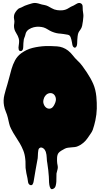

<svg xmlns="http://www.w3.org/2000/svg" viewBox="-20 -1018 696 1329"><path d="M8 -286Q1 -324 10.5 -361.5Q20 -399 31 -434Q39 -460 45.5 -487Q52 -514 60 -541Q69 -572 84 -600Q99 -628 125 -648Q163 -676 206 -686.5Q249 -697 294 -699Q334 -700 375.5 -697Q417 -694 451 -668Q470 -653 484.5 -634Q499 -615 516 -599Q536 -581 551 -560Q566 -539 581 -517Q609 -475 625.5 -437Q642 -399 647 -349Q651 -306 650 -266Q649 -226 640 -184Q637 -169 632 -151.5Q627 -134 622 -119Q616 -104 605.5 -90Q595 -76 587 -63Q575 -45 557 -29.5Q539 -14 519 -6Q508 -1 497 0L474 2Q462 3 450.5 4.5Q439 6 429 11Q419 16 405 24.5Q391 33 385 41Q376 53 375 74.5Q374 96 376 112Q378 122 379.5 131.5Q381 141 379 151Q378 159 375 167Q372 175 371 183Q370 194 370.5 209Q371 224 370 239Q369 254 365.5 267.5Q362 281 352 287Q337 296 330.5 287Q324 278 321.5 261.5Q319 245 319 228Q319 211 318 204Q316 181 314 159.5Q312 138 308 115Q304 95 303.5 74Q303 53 297 33Q295 27 290.5 20Q286 13 279.5 8.5Q273 4 266 3Q259 2 252 8Q247 12 245.5 21Q244 30 243 40.5Q242 51 242 61Q242 71 241 77Q233 118 226.5 157Q220 196 213 237Q212 242 210.5 247.5Q209 253 206 257.5Q203 262 198.5 263.5Q194 265 187 262Q176 256 174 241Q172 226 170 215Q166 198 162.5 180.5Q159 163 157 144Q156 129 156.5 114Q157 99 155 84Q152 51 141.5 24.5Q131 -2 117 -26Q103 -50 87 -74Q71 -98 57 -126Q47 -145 43 -164.5Q39 -184 34 -204Q29 -225 20.5 -244.5Q12 -264 8 -286ZM284 -337Q276 -317 282 -299Q288 -281 301 -272Q314 -263 330 -267Q346 -271 358 -297Q371 -323 365.5 -342.5Q360 -362 346 -369.5Q332 -377 314.5 -371Q297 -365 285 -341Q285 -339 284.5 -338.5Q284 -338 284 -337ZM79 -858Q81 -872 78 -883.5Q75 -895 77 -909Q78 -921 87.5 -935Q97 -949 107 -957Q112 -961 118 -962.5Q124 -964 129 -967Q142 -974 152 -978.5Q162 -983 176 -987Q189 -991 202.5 -995Q216 -999 230 -997Q244 -995 257 -990.5Q270 -986 284 -984Q301 -981 312.5 -975Q324 -969 338 -961Q355 -951 375 -948Q395 -945 414 -947Q437 -950 453.5 -961Q470 -972 490 -980Q496 -983 502 -987Q508 -991 514.5 -994Q521 -997 527.5 -997.5Q534 -998 541 -994Q552 -987 552 -972.5Q552 -958 553 -947Q554 -935 556 -924.5Q558 -914 557 -902L554 -872Q552 -855 548.5 -839.5Q545 -824 536 -812Q526 -799 522.5 -790.5Q519 -782 517 -765Q516 -754 515 -741.5Q514 -729 514 -716Q514 -711 512.5 -705Q511 -699 507.5 -694Q504 -689 499 -688Q494 -687 488 -693Q483 -698 481 -708Q479 -718 478 -725Q475 -744 469 -760Q465 -771 458 -774.5Q451 -778 441 -779Q430 -781 420 -782.5Q410 -784 400 -785Q370 -786 339 -799Q325 -805 311 -814Q297 -823 282 -828Q268 -832 250 -833Q232 -834 214 -829.5Q196 -825 181 -815.5Q166 -806 159 -790Q157 -785 156 -779Q155 -773 153 -768Q151 -762 148.5 -756.5Q146 -751 145 -746Q143 -732 142 -719.5Q141 -707 141 -694Q141 -689 140 -683Q139 -677 136 -672Q133 -667 128 -665Q123 -663 116 -666Q111 -669 109.5 -675Q108 -681 108 -688.5Q108 -696 109.5 -703Q111 -710 111 -714Q113 -728 112 -739Q111 -750 106 -762Q102 -773 95.5 -783Q89 -793 84 -804Q73 -829 79 -858Z"/></svg>

Font: Double Feature
Style: Regular
Weight: 400
Designer: David Shetterly
Foundry: David Shetterly
Version: Version 2.100 1997 initial release